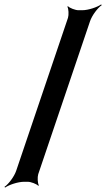

<svg xmlns="http://www.w3.org/2000/svg" viewBox="-62 -757 478 864"><path d="M110 27 343 -661C352 -688 378 -722 396 -734L393 -737C376 -725 336 -711 308 -711H291C277 -711 251 -721 244 -729L241 -727C247 -718 248 -690 244 -677L11 11C2 38 -24 72 -42 84L-39 87C-22 75 18 61 47 61H63C77 61 103 71 110 79L113 77C107 68 106 40 110 27Z"/></svg>

Font: Asimov
Style: Edge
Weight: 500
Designer: Google
Version: Version 2.000980: 2014